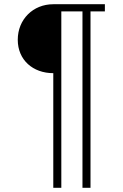

<svg xmlns="http://www.w3.org/2000/svg" viewBox="-20 -732 580 908"><path d="M64 -544C64 -448 136 -386 232 -386V156H270V-678H370V156H408V-678H476V-712H232C136 -712 64 -640 64 -544Z"/></svg>

Font: Old Standard
Style: Regular
Weight: 400
Designer: Alexey Kryukov <alexios@thessalonica.org.ru>
Version: Version 2.0